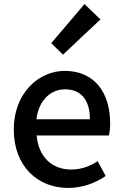

<svg xmlns="http://www.w3.org/2000/svg" viewBox="-20 -914 606 948"><path d="M428 -245H518C521 -259 524 -281 524 -304C524 -459 445 -564 299 -564C171 -564 48 -454 48 -275C48 -93 166 14 317 14C388 14 452 -11 502 -45L462 -118C422 -92 380 -77 331 -77C236 -77 170 -140 161 -245H339ZM226 -325H160C171 -421 232 -473 301 -473C381 -473 424 -419 424 -325H292ZM315 -797 233 -701 291 -644 383 -731 476 -818 397 -894Z"/></svg>

Font: GenSekiGothic2 TW M
Style: Regular
Weight: 500
Version: Version 2.100;PS 2.1;hotconv 16.6.51;makeotf.lib2.5.65220 DE